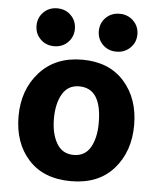

<svg xmlns="http://www.w3.org/2000/svg" viewBox="-53 -770 672 823"><g transform="rotate(5 283.5 -358.5)"><path d="M160.5 -725Q196 -725 219.5 -701.5Q243 -678 243 -643.5Q243 -609 219.5 -585.5Q196 -562 160.5 -562Q125 -562 101.5 -585.5Q78 -609 78 -643.5Q78 -678 101.5 -701.5Q125 -725 160.5 -725ZM428.5 -725Q464 -725 488 -701.5Q512 -678 512 -643.5Q512 -609 488 -585.5Q464 -562 428.5 -562Q393 -562 369.5 -585.5Q346 -609 346 -643.5Q346 -678 369.5 -701.5Q393 -725 428.5 -725ZM380 -251Q380 -400 283 -400Q235 -400 211 -359Q187 -318 187 -253Q187 -188 211.5 -146.5Q236 -105 284.5 -105Q333 -105 356.5 -145.5Q380 -186 380 -251ZM286.5 -515Q402 -515 467 -442Q532 -369 532 -255Q532 -141 466.5 -66.5Q401 8 283 8Q165 8 100 -63.5Q35 -135 35 -249.5Q35 -364 103 -439.5Q171 -515 286.5 -515Z"/></g></svg>

Font: Hind Madurai
Style: Bold
Weight: 700
Designer: Jyotish Sonowal
Foundry: Indian Type Foundry
Version: Version 0.702;PS 1.0;hotconv 1.0.81;makeotf.lib2.5.63406